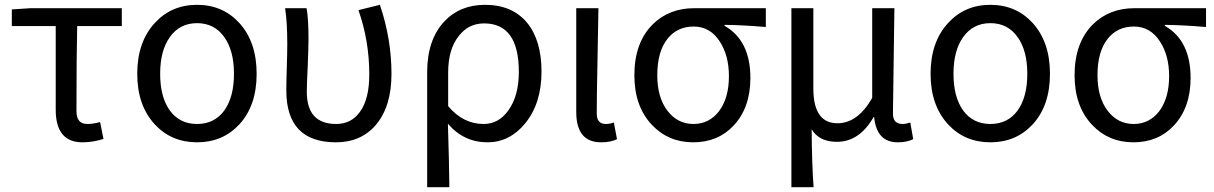

<svg xmlns="http://www.w3.org/2000/svg" viewBox="-20 -577 5034 796"><path d="M211 -122V-469H29V-538L107 -543H485V-469H300Q297 -346 297 -116Q297 -63 342 -63Q366 -63 395 -71L409 -1Q365 13 322 13Q211 13 211 -122Z M622 -61Q549 -140 549 -271Q549 -403 622 -482Q691 -557 797 -557Q903 -557 972 -482Q1044 -403 1044 -271Q1044 -139 972 -61Q903 13 797 13Q691 13 622 -61ZM910 -119Q950 -175 950 -271Q950 -367 910 -423Q869 -481 797 -481Q725 -481 684 -423Q644 -367 644 -271Q644 -175 684 -119Q725 -63 797 -63Q869 -63 910 -119Z M1167 -202Q1167 -234 1169 -298Q1171 -362 1171 -394Q1171 -486 1162 -543H1251Q1259 -500 1259 -416Q1259 -386 1256 -308Q1252 -230 1252 -196Q1252 -63 1374 -63Q1436 -63 1472 -113Q1511 -166 1511 -268Q1511 -408 1466 -535L1555 -557Q1603 -415 1603 -271Q1603 -136 1539 -60Q1477 13 1373 13Q1167 13 1167 -202Z M1751 -278Q1751 -412 1822 -488Q1887 -557 1991 -557Q2103 -557 2165 -483Q2225 -410 2225 -280Q2225 -147 2156 -64Q2092 13 2001 13Q1903 13 1837 -64Q1842 97 1843 199H1751ZM2088 -120Q2131 -180 2131 -279Q2131 -480 1987 -480Q1923 -480 1883 -429Q1838 -374 1838 -276V-137Q1900 -63 1985 -63Q2048 -63 2088 -120Z M2369 -113V-543H2461L2457 -319Q2454 -182 2454 -106Q2454 -63 2492 -63Q2507 -63 2525 -69L2538 0Q2512 13 2472 13Q2369 13 2369 -113Z M2683 -59Q2610 -136 2610 -265Q2610 -400 2686 -476Q2754 -543 2858 -543H3155V-465Q3061 -473 2984 -474V-470Q3091 -409 3091 -254Q3091 -131 3022 -57Q2957 13 2854 13Q2751 13 2683 -59ZM2961 -116Q3002 -171 3002 -261Q3002 -347 2964 -405Q2924 -467 2856 -467Q2788 -467 2748 -417Q2705 -364 2705 -265Q2705 -173 2747 -118Q2789 -63 2855 -63Q2920 -63 2961 -116Z M3261 -543H3352V-210Q3352 -66 3452 -66Q3536 -66 3596 -171V-543H3688L3682 -106Q3682 -63 3722 -63Q3735 -63 3754 -69L3766 0Q3740 13 3702 13Q3614 13 3604 -92H3602Q3543 11 3450 11Q3376 11 3345 -41Q3346 105 3353 199H3261Z M3911 -61Q3838 -140 3838 -271Q3838 -403 3911 -482Q3980 -557 4086 -557Q4192 -557 4261 -482Q4333 -403 4333 -271Q4333 -139 4261 -61Q4192 13 4086 13Q3980 13 3911 -61ZM4199 -119Q4239 -175 4239 -271Q4239 -367 4199 -423Q4158 -481 4086 -481Q4014 -481 3973 -423Q3933 -367 3933 -271Q3933 -175 3973 -119Q4014 -63 4086 -63Q4158 -63 4199 -119Z M4508 -59Q4435 -136 4435 -265Q4435 -400 4511 -476Q4579 -543 4683 -543H4980V-465Q4886 -473 4809 -474V-470Q4916 -409 4916 -254Q4916 -131 4847 -57Q4782 13 4679 13Q4576 13 4508 -59ZM4786 -116Q4827 -171 4827 -261Q4827 -347 4789 -405Q4749 -467 4681 -467Q4613 -467 4573 -417Q4530 -364 4530 -265Q4530 -173 4572 -118Q4614 -63 4680 -63Q4745 -63 4786 -116Z"/></svg>

Font: 思源黑体R
Style: Regular
Weight: 400
Designer: Ryoko NISHIZUKA  (kana & ideographs); Paul D. Hunt (Latin, Greek & Cyrillic); Wenlong ZHANG  (bopomofo); Sandoll Communi
Foundry: Adobe Systems Incorporated
Version: Version 1.00 June 24, 2014, initial release